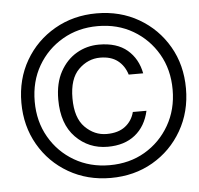

<svg xmlns="http://www.w3.org/2000/svg" viewBox="-46 -687 700 674"><g transform="rotate(-5 304.0 -350.0)"><path d="M318 -60Q236 -60 170 -98Q104 -136 66 -202Q28 -268 28 -350Q28 -433 66 -498.5Q104 -564 170 -602Q236 -640 318 -640Q401 -640 466.5 -602Q532 -564 570 -498.5Q608 -433 608 -350Q608 -268 570 -202Q532 -136 466.5 -98Q401 -60 318 -60ZM318 -105Q388 -105 442.5 -137Q497 -169 529 -224.5Q561 -280 561 -350Q561 -421 529 -476Q497 -531 442.5 -563Q388 -595 318 -595Q249 -595 194 -563Q139 -531 107 -476Q75 -421 75 -350Q75 -280 107 -224.5Q139 -169 194 -137Q249 -105 318 -105ZM317 -170Q250 -170 204 -217Q158 -264 158 -350Q158 -408 180 -448Q202 -488 238 -509Q274 -530 317 -530Q380 -530 416.5 -499Q453 -468 463 -416H412Q402 -448 378.5 -466Q355 -484 317 -484Q274 -484 241 -451.5Q208 -419 208 -350Q208 -281 241 -248Q274 -215 317 -215Q358 -215 382.5 -234Q407 -253 415 -284H463Q451 -230 413.5 -200Q376 -170 317 -170Z"/></g></svg>

Font: DM Mono Light
Style: Italic
Weight: 300
Italic angle: -10°
Designer: Colophon Foundry
Foundry: Colophon Foundry
Version: Version 1.000; ttfautohint (v1.8.2.53-6de2)